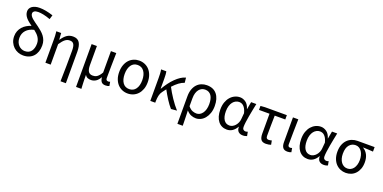

<svg xmlns="http://www.w3.org/2000/svg" viewBox="-12 -1673 5586 2802"><g transform="rotate(20 2780.5 -272.5)"><path d="M269 12Q227 12 188 -3Q149 -18 119 -46.5Q89 -75 70.5 -116Q52 -157 52 -209Q52 -253 66.5 -289.5Q81 -326 106 -354.5Q131 -383 165.5 -403.5Q200 -424 239 -436Q213 -455 188.5 -474.5Q164 -494 145.5 -515.5Q127 -537 116 -561.5Q105 -586 105 -615Q105 -637 114.5 -656.5Q124 -676 143.5 -691Q163 -706 193 -715Q223 -724 264 -724Q353 -724 473 -685L453 -619Q390 -642 344 -651Q298 -660 263 -660Q221 -660 202 -645Q183 -630 183 -610Q183 -590 194.5 -572.5Q206 -555 226 -537Q246 -519 272.5 -500.5Q299 -482 329 -460Q360 -437 388 -413Q416 -389 437.5 -360.5Q459 -332 471.5 -297.5Q484 -263 484 -219Q484 -167 469.5 -124.5Q455 -82 427.5 -51.5Q400 -21 360 -4.5Q320 12 269 12ZM270 -56Q336 -56 369.5 -100.5Q403 -145 403 -218Q403 -248 394.5 -273.5Q386 -299 371.5 -320Q357 -341 337.5 -359.5Q318 -378 296 -395Q219 -378 175.5 -330Q132 -282 132 -211Q132 -175 143.5 -146.5Q155 -118 174 -98Q193 -78 218 -67Q243 -56 270 -56Z M913 179Q916 59 917.5 -66Q919 -191 919 -297Q919 -366 901 -396.5Q883 -427 840 -427Q820 -427 802.5 -421.5Q785 -416 768 -403Q751 -390 733.5 -369.5Q716 -349 695 -318V0H613V-353Q613 -382 612 -415Q611 -448 606 -486H681L688 -385H691Q729 -442 769.5 -470Q810 -498 864 -498Q935 -498 965.5 -450Q996 -402 996 -308V179Z M1154 179V-486H1236V-189Q1236 -124 1256.5 -91.5Q1277 -59 1325 -59Q1341 -59 1357 -62.5Q1373 -66 1389 -76.5Q1405 -87 1421 -105.5Q1437 -124 1454 -154V-486H1537Q1535 -387 1533 -285Q1531 -183 1531 -95Q1531 -75 1541 -65.5Q1551 -56 1567 -56Q1579 -56 1596 -62L1607 0Q1596 5 1582.5 8.5Q1569 12 1549 12Q1507 12 1486.5 -10.5Q1466 -33 1461 -82H1459Q1433 -35 1398.5 -12.5Q1364 10 1324 10Q1295 10 1271 1Q1247 -8 1230 -37Q1230 -1 1230.5 26.5Q1231 54 1232 78Q1233 102 1234 126Q1235 150 1237 179Z M1892 12Q1847 12 1806.5 -5Q1766 -22 1736 -54.5Q1706 -87 1688.5 -134Q1671 -181 1671 -242Q1671 -303 1688.5 -351Q1706 -399 1736 -431.5Q1766 -464 1806.5 -481Q1847 -498 1892 -498Q1938 -498 1978.5 -481Q2019 -464 2049 -431.5Q2079 -399 2096.5 -351Q2114 -303 2114 -242Q2114 -181 2096.5 -134Q2079 -87 2049 -54.5Q2019 -22 1978.5 -5Q1938 12 1892 12ZM1892 -56Q1957 -56 1993 -106.5Q2029 -157 2029 -242Q2029 -327 1993 -378.5Q1957 -430 1892 -430Q1827 -430 1791.5 -378.5Q1756 -327 1756 -242Q1756 -157 1791.5 -106.5Q1827 -56 1892 -56Z M2566 8Q2546 -14 2525 -42.5Q2504 -71 2483 -103.5Q2462 -136 2442 -170.5Q2422 -205 2404 -238Q2393 -224 2381.5 -209.5Q2370 -195 2359 -179Q2337 -150 2328.5 -111.5Q2320 -73 2319 -25V0H2242V-353Q2242 -382 2240.5 -418Q2239 -454 2233 -486H2314Q2319 -466 2321 -435.5Q2323 -405 2323 -373V-221H2327Q2356 -271 2390 -317Q2424 -363 2461.5 -400Q2499 -437 2538 -462.5Q2577 -488 2616 -498L2624 -420Q2583 -407 2541.5 -376.5Q2500 -346 2455 -297Q2473 -261 2497 -221.5Q2521 -182 2547 -142.5Q2573 -103 2601.5 -66.5Q2630 -30 2657 0Z M2728 179V-248Q2728 -311 2745 -358Q2762 -405 2791 -436Q2820 -467 2859 -482.5Q2898 -498 2942 -498Q3045 -498 3098.5 -432Q3152 -366 3152 -250Q3152 -188 3135 -139.5Q3118 -91 3090 -57Q3062 -23 3026 -5.5Q2990 12 2952 12Q2913 12 2876 -3Q2839 -18 2805 -57Q2806 -24 2807 4.5Q2808 33 2808.5 61Q2809 89 2810 118Q2811 147 2811 179ZM2937 -57Q2964 -57 2987.5 -70.5Q3011 -84 3029 -108.5Q3047 -133 3057 -169Q3067 -205 3067 -250Q3067 -290 3059.5 -323Q3052 -356 3036.5 -379.5Q3021 -403 2997 -416Q2973 -429 2939 -429Q2912 -429 2888 -417.5Q2864 -406 2846 -383.5Q2828 -361 2817.5 -327Q2807 -293 2807 -247V-123Q2841 -82 2873 -69.5Q2905 -57 2937 -57Z M3432 12Q3390 12 3356 -4Q3322 -20 3297 -51.5Q3272 -83 3258.5 -128.5Q3245 -174 3245 -234Q3245 -297 3262.5 -346Q3280 -395 3309.5 -428.5Q3339 -462 3377.5 -480Q3416 -498 3458 -498Q3503 -498 3545 -469Q3587 -440 3608 -371H3610L3631 -486H3712Q3702 -438 3691.5 -385.5Q3681 -333 3672 -282Q3663 -231 3657 -185.5Q3651 -140 3651 -107Q3651 -82 3665 -69Q3679 -56 3699 -56Q3707 -56 3716 -58.5Q3725 -61 3733 -64L3745 -1Q3734 4 3719 8Q3704 12 3682 12Q3638 12 3612 -12Q3586 -36 3586 -87H3583Q3527 12 3432 12ZM3449 -57Q3473 -57 3496 -69Q3519 -81 3537 -101.5Q3555 -122 3567 -149.5Q3579 -177 3581 -208L3589 -299Q3579 -339 3565 -364Q3551 -389 3535 -403.5Q3519 -418 3501.5 -423.5Q3484 -429 3467 -429Q3441 -429 3416 -416.5Q3391 -404 3372 -380Q3353 -356 3341.5 -319.5Q3330 -283 3330 -235Q3330 -150 3361 -103.5Q3392 -57 3449 -57Z M4040 12Q3984 12 3962.5 -19Q3941 -50 3941 -110V-419H3778V-481L3848 -486H4186V-419H4022Q4020 -337 4019 -257.5Q4018 -178 4018 -104Q4018 -78 4028.5 -67Q4039 -56 4059 -56Q4070 -56 4082 -58.5Q4094 -61 4106 -64L4118 -1Q4104 4 4083.5 8Q4063 12 4040 12Z M4374 12Q4323 12 4302 -17.5Q4281 -47 4281 -101V-486H4364Q4362 -387 4360 -285Q4358 -183 4358 -95Q4358 -56 4392 -56Q4404 -56 4422 -62L4433 0Q4422 5 4408 8.5Q4394 12 4374 12Z M4688 12Q4646 12 4612 -4Q4578 -20 4553 -51.5Q4528 -83 4514.5 -128.5Q4501 -174 4501 -234Q4501 -297 4518.5 -346Q4536 -395 4565.5 -428.5Q4595 -462 4633.5 -480Q4672 -498 4714 -498Q4759 -498 4801 -469Q4843 -440 4864 -371H4866L4887 -486H4968Q4958 -438 4947.5 -385.5Q4937 -333 4928 -282Q4919 -231 4913 -185.5Q4907 -140 4907 -107Q4907 -82 4921 -69Q4935 -56 4955 -56Q4963 -56 4972 -58.5Q4981 -61 4989 -64L5001 -1Q4990 4 4975 8Q4960 12 4938 12Q4894 12 4868 -12Q4842 -36 4842 -87H4839Q4783 12 4688 12ZM4705 -57Q4729 -57 4752 -69Q4775 -81 4793 -101.5Q4811 -122 4823 -149.5Q4835 -177 4837 -208L4845 -299Q4835 -339 4821 -364Q4807 -389 4791 -403.5Q4775 -418 4757.5 -423.5Q4740 -429 4723 -429Q4697 -429 4672 -416.5Q4647 -404 4628 -380Q4609 -356 4597.5 -319.5Q4586 -283 4586 -235Q4586 -150 4617 -103.5Q4648 -57 4705 -57Z M5279 12Q5235 12 5195.5 -4.5Q5156 -21 5126 -52.5Q5096 -84 5078.5 -131Q5061 -178 5061 -238Q5061 -302 5079.5 -348.5Q5098 -395 5129 -425.5Q5160 -456 5200 -471Q5240 -486 5283 -486H5549V-416Q5507 -419 5472 -421Q5437 -423 5395 -424V-420Q5440 -394 5465.5 -345Q5491 -296 5491 -227Q5491 -170 5474.5 -126Q5458 -82 5429.5 -51Q5401 -20 5362.5 -4Q5324 12 5279 12ZM5280 -56Q5308 -56 5332.5 -68.5Q5357 -81 5374 -104Q5391 -127 5401 -160Q5411 -193 5411 -234Q5411 -270 5402.5 -303.5Q5394 -337 5377.5 -362.5Q5361 -388 5336.5 -403Q5312 -418 5281 -418Q5223 -418 5184.5 -373.5Q5146 -329 5146 -238Q5146 -196 5156 -162.5Q5166 -129 5184 -105Q5202 -81 5226.5 -68.5Q5251 -56 5280 -56Z"/></g></svg>

Font: Source Sans Pro
Style: Regular
Weight: 400
Designer: Paul D. Hunt
Foundry: Adobe Systems Incorporated
Version: Version 2.021;PS 2.000;hotconv 1.0.86;makeotf.lib2.5.63406